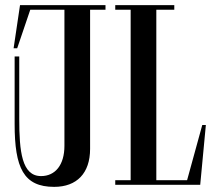

<svg xmlns="http://www.w3.org/2000/svg" viewBox="-20 -720 842 748"><path d="M391 -700H58L33 -532H47L97.9 -682H231V-152C231 -77 195 -34 140 -34C65 -34 55 -130 55 -257V-500H37V-237C37 -65.5 72 8 191 8C279 8 331 -45 331 -140V-682H391Z M708.9 -18H589V-682H659V-700H429V-682H489V-18H429V0H760L782 -233H768Z"/></svg>

Font: Picaflor 24 pt
Style: Regular
Weight: 400
Designer: Ariel Martín Pérez
Foundry: Tunera Type Foundry
Version: Version 1.000;hotconv 1.0.109;makeotfexe 2.5.65596